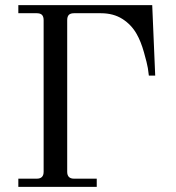

<svg xmlns="http://www.w3.org/2000/svg" viewBox="-20 -732 690 752"><path d="M51.8 0V-32.2H124Q150.9 -32.2 150.9 -59.1V-652.8Q150.9 -667 144.5 -673.6Q138.2 -680.2 124 -680.2H51.8V-711.9H576.2L587.9 -436H563Q562 -447.3 559.1 -465.3Q556.2 -483.4 543.9 -526.9Q531.7 -570.3 515.1 -599.1Q494.6 -635.3 459.5 -657.7Q424.3 -680.2 375 -680.2H270Q255.9 -680.2 249.5 -673.6Q243.2 -667 243.2 -652.8V-59.1Q243.2 -32.2 270 -32.2H358.9V0Z"/></svg>

Font: Flanker Steampunk
Style: Regular
Weight: 400
Designer: Alexey Kryukov, Leonardo Di Lena
Foundry: Alexey Kryukov, Leonardo Di Lena
Version: 1.210